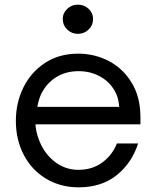

<svg xmlns="http://www.w3.org/2000/svg" viewBox="-20 -793 669 823"><path d="M48 -275Q48 -352 80 -417.5Q112 -483 172.5 -523Q233 -563 315 -563Q386 -563 447 -531Q508 -499 545 -437.5Q582 -376 582 -290V-260H132Q134 -231 143 -205Q164 -141 210.5 -103Q257 -65 316 -65Q376 -65 419 -97Q462 -129 481 -178H572Q545 -94 480 -42Q415 10 317 10Q239 10 177.5 -27Q116 -64 82 -129Q48 -194 48 -275ZM491 -335Q489 -365 479 -389Q458 -436 414.5 -462Q371 -488 317 -488Q262 -488 220.5 -462Q179 -436 156 -389Q146 -367 140 -335ZM249 -711Q249 -737 268 -755Q287 -773 314 -773Q341 -773 360 -755Q379 -737 379 -711Q379 -685 360 -666.5Q341 -648 314 -648Q287 -648 268 -666.5Q249 -685 249 -711Z"/></svg>

Font: Open Sauce One
Style: Regular
Weight: 400
Designer: Alfredo Marco Pradil
Foundry: Creative Sauce Fz LLC
Version: Version 1.477